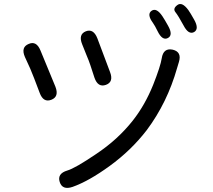

<svg xmlns="http://www.w3.org/2000/svg" viewBox="-20 -867 1040 939"><path d="M335 47Q285 64 272 23Q259 -18 309 -33Q347 -44 449 -113Q556 -184 630 -278Q689 -353 729 -452Q765 -543 771 -582Q779 -634 825 -624Q870 -613 855 -564Q853 -559 846 -534Q798 -365 698 -231Q622 -132 516 -55Q414 19 335 47ZM231 -379Q192 -364 174 -413L147 -484Q138 -508 128 -531L102 -588Q81 -636 120 -652Q158 -669 178 -620L251 -443Q270 -394 231 -379ZM498 -452Q459 -438 442 -487L422 -548Q414 -572 404 -595L382 -650Q362 -699 400 -714Q437 -728 456 -680L518 -515Q537 -466 498 -452ZM801 -681Q774 -667 751 -714Q738 -741 728 -755Q697 -797 721 -814Q745 -831 774 -788Q786 -770 802 -741Q828 -695 801 -681ZM929 -710Q902 -696 878 -742Q852 -790 838 -807.5Q824 -825 847 -842Q870 -860 901 -818Q911 -804 930 -770Q955 -725 929 -710Z"/></svg>

Font: Resource Han Rounded HK
Style: Regular
Weight: 400
Designer: Cyano Hao (round all glyphs); Ryoko NISHIZUKA  (kana, bopomofo & ideographs); Paul D. Hunt (Latin, Greek & Cyrillic); Sa
Foundry: Cyano Hao
Version: 0.990